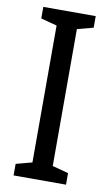

<svg xmlns="http://www.w3.org/2000/svg" viewBox="-83 -757 461 801"><g transform="rotate(10 147.5 -357.0)"><path d="M256 0H34V-49L102 -67V-647L34 -665V-714H256V-665L188 -647V-67L256 -49Z"/></g></svg>

Font: Avrile Sans Condensed
Style: Regular
Weight: 400
Width: 3
Designer: Monotype Design Team
Foundry: Monotype Imaging Inc.
Version: Version 2.001;September 10, 2019;FontCreator 11.5.0.2425 64-